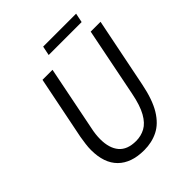

<svg xmlns="http://www.w3.org/2000/svg" viewBox="-219 -913 1054 1054"><g transform="rotate(-45 308.0 -385.5)"><path d="M285.7 12Q186.2 12 132.6 -40.9Q79.1 -93.8 79.1 -195.5Q79.1 -216.6 82.2 -240Q85.3 -263.4 89.3 -287.8L163.4 -656.3H241.2L166.2 -281Q161.3 -258.9 159.1 -239.4Q156.9 -220 156.9 -202Q156.9 -132.1 189.3 -93.7Q221.7 -55.2 289.7 -55.2Q328.1 -55.2 360.7 -72.8Q393.2 -90.4 417.6 -133.9Q442.1 -177.4 457.3 -254.2L537.6 -656.3H614L532.4 -250.6Q512.6 -151.6 477.5 -94.1Q442.3 -36.6 393.7 -12.3Q345.1 12 285.7 12ZM283.8 -728.6 294.9 -782.6H550.7L539.6 -728.6Z"/></g></svg>

Font: Source Sans Variable
Style: Italic
Weight: 200
Italic angle: -11°
Designer: Paul D. Hunt
Foundry: Adobe Systems Incorporated
Version: Version 3.006;hotconv 1.0.111;makeotfexe 2.5.65597